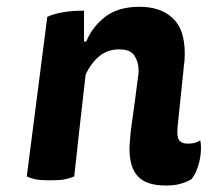

<svg xmlns="http://www.w3.org/2000/svg" viewBox="-20 -538 624 577"><path d="M60.5 -7.8Q70.3 -2.9 86.9 1Q103.5 3.9 130.9 3.9Q158.2 3.9 174.8 1Q192.4 -2.9 203.1 -7.8Q213.9 -109.4 237.3 -313.5Q252.9 -347.7 278.3 -369.1Q303.7 -389.6 337.9 -389.6Q372.1 -389.6 383.8 -371.1Q396.5 -351.6 396.5 -326.2Q396.5 -319.3 395.5 -311.5Q394.5 -304.7 393.6 -297.9Q387.7 -249 374 -151.4Q372.1 -138.7 371.1 -121.1Q369.1 -102.5 369.1 -90.8Q369.1 -35.2 394.5 -7.8Q419.9 19.5 478.5 19.5Q504.9 19.5 521.5 14.6Q539.1 9.8 554.7 1Q570.3 -16.6 579.1 -51.8Q584 -74.2 584 -92.8Q584 -105.5 582 -116.2Q574.2 -111.3 564.5 -108.4Q555.7 -106.4 543.9 -106.4Q527.3 -106.4 519.5 -115.2Q510.7 -125 513.7 -157.2Q519.5 -212.9 531.2 -325.2Q532.2 -340.8 534.2 -352.5Q535.2 -365.2 535.2 -377.9Q535.2 -451.2 498 -484.4Q461.9 -517.6 399.4 -517.6Q335 -517.6 295.9 -487.3Q256.8 -457 239.3 -413.1Q236.3 -413.1 232.4 -413.1Q232.4 -436.5 232.4 -505.9Q195.3 -505.9 168 -501Q140.6 -496.1 122.1 -487.3Q101.6 -327.1 60.5 -7.8Z"/></svg>

Font: cl
Style: Bold Italic
Weight: 400
Designer: Mitja Miklavcic
Version: Version 7.504; 2011; Build 1022